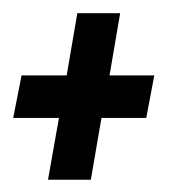

<svg xmlns="http://www.w3.org/2000/svg" viewBox="-22 -390 272 298"><path d="M52.5 -111 69.5 -207H-1.5L11.5 -273H81.5L98 -369.5H164.5L148 -273H217.5L205 -207H135.5L119 -111Z"/></svg>

Font: Anybody Condensed Medium
Style: Italic
Weight: 500
Width: 3
Italic angle: -10°
Designer: Tyler Finck
Foundry: Etcetera Type Company
Version: Version 1.010; ttfautohint (v1.8.3) -l 8 -r 50 -G 200 -x 14 